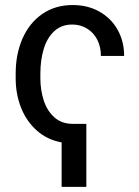

<svg xmlns="http://www.w3.org/2000/svg" viewBox="-20 -557 551 759"><path d="M321.3 181.6H223.6V5.9Q166.5 -4.4 125.5 -41Q84.5 -77.6 63.2 -131.3Q42 -185.1 42 -247.1V-266.6Q42 -342.8 68.8 -404.3Q95.7 -465.8 146.7 -501.5Q197.8 -537.1 267.6 -537.1Q326.2 -537.1 372.3 -511.5Q418.5 -485.8 444.6 -439.9Q470.7 -394 470.7 -335.9H378.9Q378.9 -372.1 364.3 -400.4Q349.6 -428.7 323.7 -444.3Q297.9 -460 265.6 -460Q222.7 -460 194.3 -433.6Q166 -407.2 152.8 -363.3Q139.6 -319.3 139.6 -266.6V-247.1Q139.6 -201.2 152.8 -160.2Q166 -119.1 194.8 -93.3Q223.6 -67.4 267.6 -67.4H321.3Z"/></svg>

Font: Pretendard Std
Style: Regular
Weight: 400
Designer: Base glyphs from Inter by Rasmus Andersson; Hangeul glyphs from Noto Sans CJK(Source Han Sans) by Jang Soo-young and Kan
Foundry: Kil Hyung-jin
Version: Version 1.309